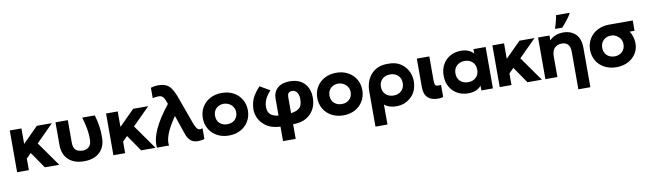

<svg xmlns="http://www.w3.org/2000/svg" viewBox="-46 -1394 7643 2270"><g transform="rotate(-10 3775.0 -258.5)"><path d="M253 -196 196 -139V0H55V-501H195V-315L380 -500H561L354 -293L561 0H388Z M604 -231V-502H752V-236Q751 -174 778.5 -146Q806 -118 868 -117Q912 -119 941 -146Q970 -173 970 -237Q973 -343 925 -502H1076Q1119 -361 1115 -231Q1115 -118 1047.5 -54Q980 10 860 10Q739 10 671.5 -54Q604 -118 604 -231Z M1409 -196 1352 -139V0H1211V-501H1351V-315L1536 -500H1717L1510 -293L1717 0H1544Z M1734 1Q1709 -183 1951 -486L1935 -529Q1924 -560 1903.5 -578.5Q1883 -597 1841 -592Q1811 -591 1786 -584V-709Q1827 -721 1862 -722Q1915 -724 1953.5 -711Q1992 -698 2019 -666Q2046 -634 2077 -559L2208 -197Q2235 -133 2258 -127Q2281 -121 2304 -133V-4Q2294 2 2267.5 6Q2241 10 2223 10Q2163 7 2133 -23.5Q2103 -54 2089 -95L2008 -331Q1856 -112 1879 1Z M2729 -250Q2729 -297 2694.5 -333Q2660 -369 2602 -373Q2547 -373 2511 -339.5Q2475 -306 2475 -250Q2475 -194 2511 -160.5Q2547 -127 2602 -127Q2658 -127 2693.5 -160.5Q2729 -194 2729 -250ZM2328 -248Q2328 -321 2363 -379.5Q2398 -438 2459.5 -470.5Q2521 -503 2599 -503Q2677 -503 2738 -470.5Q2799 -438 2834 -379.5Q2869 -321 2869 -248Q2869 -174 2834 -115.5Q2799 -57 2738 -24.5Q2677 8 2599 8Q2521 8 2459.5 -24.5Q2398 -57 2363 -115.5Q2328 -174 2328 -248Z M3501 -253Q3506 -304 3487.5 -340.5Q3469 -377 3428 -382Q3404 -383 3386 -372Q3368 -361 3366 -320V-125Q3428 -133 3463.5 -160Q3499 -187 3501 -253ZM3215 184V10Q3081 3 3015 -65Q2940 -134 2935 -241Q2938 -328 2966 -383.5Q2994 -439 3053 -503L3172 -434Q3122 -377 3103.5 -332.5Q3085 -288 3087 -239Q3089 -135 3215 -123V-324Q3215 -405 3268 -452Q3321 -499 3413 -499Q3525 -499 3588 -435Q3651 -371 3651 -260Q3651 -184 3619.5 -124.5Q3588 -65 3526 -28.5Q3464 8 3367 8V184Z M4103 -250Q4103 -297 4068.5 -333Q4034 -369 3976 -373Q3921 -373 3885 -339.5Q3849 -306 3849 -250Q3849 -194 3885 -160.5Q3921 -127 3976 -127Q4032 -127 4067.5 -160.5Q4103 -194 4103 -250ZM3702 -248Q3702 -321 3737 -379.5Q3772 -438 3833.5 -470.5Q3895 -503 3973 -503Q4051 -503 4112 -470.5Q4173 -438 4208 -379.5Q4243 -321 4243 -248Q4243 -174 4208 -115.5Q4173 -57 4112 -24.5Q4051 8 3973 8Q3895 8 3833.5 -24.5Q3772 -57 3737 -115.5Q3702 -174 3702 -248Z M4861 -238Q4856 -160 4827 -109.5Q4798 -59 4735.5 -21Q4673 17 4578 10Q4503 0 4465 -35V205H4321V-230Q4326 -354 4399 -429Q4472 -504 4597 -501Q4681 -503 4738.5 -468Q4796 -433 4828.5 -374.5Q4861 -316 4861 -238ZM4728 -247Q4728 -304 4691.5 -338.5Q4655 -373 4598 -373Q4540 -373 4503 -338.5Q4466 -304 4466 -247Q4466 -189 4503 -154.5Q4540 -120 4598 -120Q4655 -120 4691.5 -154.5Q4728 -189 4728 -247Z M5092 -502V-212Q5092 -170 5103.5 -154.5Q5115 -139 5170 -147V-2Q5151 7 5118 8Q5029 9 4985.5 -33Q4942 -75 4942 -157V-502Z M5767 -496V1H5628V-56Q5574 8 5471 8Q5399 8 5342 -23.5Q5285 -55 5252 -113Q5219 -171 5219 -248Q5219 -324 5252 -382Q5285 -440 5342 -471.5Q5399 -503 5471 -503Q5567 -503 5621 -443V-496ZM5623 -250Q5623 -307 5586.5 -342Q5550 -377 5493 -377Q5435 -377 5398 -342Q5361 -307 5361 -250Q5361 -191 5398 -156.5Q5435 -122 5493 -122Q5550 -122 5586.5 -156.5Q5623 -191 5623 -250Z M6047 -196 5990 -139V0H5849V-501H5989V-315L6174 -500H6355L6148 -293L6355 0H6182Z M6904 -285V187H6760V-263Q6760 -322 6734.5 -351Q6709 -380 6660 -380Q6605 -380 6573 -346.5Q6541 -313 6541 -246V1H6397V-499H6534V-440Q6563 -472 6605.5 -489Q6648 -506 6698 -506Q6791 -506 6847.5 -450.5Q6904 -395 6904 -285ZM6615 -577Q6624 -600 6636 -645.5Q6648 -691 6652 -722H6813V-713Q6778 -651 6699 -564H6615Z M6977 -248Q6977 -321 7012 -379.5Q7047 -438 7109.5 -470.5Q7172 -503 7251 -503Q7330 -503 7535 -503L7534 -379H7476Q7514 -320 7519 -247Q7524 -174 7489 -115.5Q7454 -57 7392 -24.5Q7330 8 7251 8Q7172 8 7109.5 -24.5Q7047 -57 7012 -115.5Q6977 -174 6977 -248ZM7378 -247Q7378 -302 7337.5 -337Q7297 -372 7251 -372Q7195 -372 7159 -338Q7123 -304 7123 -247Q7123 -190 7159 -156Q7195 -122 7251 -122Q7306 -122 7342 -156Q7378 -190 7378 -247Z"/></g></svg>

Font: Montserrat GRBold
Style: Regular
Weight: 700
Designer: Julieta Ulanovsky
Foundry: Julieta Ulanovsky
Version: Version 1.00 May 29, 2023, initial release